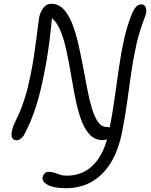

<svg xmlns="http://www.w3.org/2000/svg" viewBox="-20 -730 793 1010"><path d="M520 7Q479 7 451.5 -22.5Q424 -52 406 -102.5Q388 -153 376 -214.5Q364 -276 353 -341Q342 -406 329 -466Q316 -526 296.5 -572Q277 -618 246 -640L254 -641Q248 -578 241.5 -525Q235 -472 227.5 -426.5Q220 -381 212 -342Q194 -248 169.5 -170.5Q145 -93 111 -29Q104 -13 92 -2.5Q80 8 66 8Q53 8 45 -3Q37 -14 43 -43Q47 -63 57.5 -84Q68 -105 82 -136.5Q96 -168 111.5 -217Q127 -266 142 -342Q151 -385 158 -431.5Q165 -478 170.5 -520.5Q176 -563 180 -594.5Q184 -626 186 -638Q192 -668 208.5 -689Q225 -710 249 -710Q287 -710 313.5 -682.5Q340 -655 358.5 -609Q377 -563 390.5 -505Q404 -447 415.5 -386Q427 -325 438 -267Q449 -209 462.5 -163Q476 -117 495 -89.5Q514 -62 541 -62Q556 -62 563.5 -55Q571 -48 568 -37Q565 -19 554 -6Q543 7 520 7ZM328 260Q264 260 232 243Q200 226 204 203Q207 189 215.5 181.5Q224 174 235 174Q254 174 267.5 179Q281 184 295.5 189Q310 194 332 194Q416 194 473 135.5Q530 77 553 -39Q571 -126 582.5 -210Q594 -294 605.5 -373Q617 -452 633 -524.5Q649 -597 676 -662Q687 -686 698 -696.5Q709 -707 724 -707Q737 -707 743.5 -697Q750 -687 749.5 -671.5Q749 -656 741 -637Q713 -565 697 -493.5Q681 -422 670.5 -349Q660 -276 649.5 -198Q639 -120 622 -34Q602 64 561 129Q520 194 461 227Q402 260 328 260Z"/></svg>

Font: Shantell Sans Light
Style: Italic
Weight: 300
Italic angle: -11°
Designer: Stephen Nixon, Anya Danilova, Shantell Martin
Foundry: Arrow Type
Version: Version 1.008;[ac192a2d6]